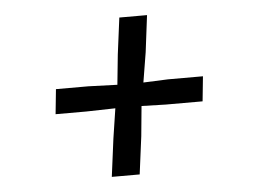

<svg xmlns="http://www.w3.org/2000/svg" viewBox="-41 -592 750 566"><g transform="rotate(-5 334.5 -309.0)"><path d="M282.5 -187.5 296 -276 209.5 -274H119L126.5 -347.5H222.5L308 -344.5L317 -433L331 -541.5H413L399.5 -433L385 -344.5L458 -347.5H561.5L554 -274H445L373.5 -276L365 -187.5L350.5 -75.5H268Z"/></g></svg>

Font: Merriweather 60pt ExtraBold
Style: Italic
Weight: 800
Italic angle: -7.8°
Version: Version 2.101